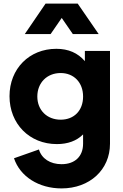

<svg xmlns="http://www.w3.org/2000/svg" viewBox="-20 -830 688 1070"><path d="M323 220C480 220 593 116 593 -29V-546H453V-489C414 -535 361 -558 294 -558C143 -558 33 -447 33 -294C33 -140 144 -27 297 -27C358 -27 407 -45 443 -81V-29C443 42 397 85 323 85C260 85 212 54 197 3L58 52C92 154 196 220 323 220ZM118 -640H262L324 -730L386 -640H530L413 -810H234ZM188 -292C188 -369 242 -423 318 -423C392 -423 443 -370 443 -292C443 -214 393 -163 318 -163C242 -163 188 -216 188 -292Z"/></svg>

Font: Mluvka ExtraBold
Style: Regular
Weight: 800
Designer: Modified by Jiří Krblich, Original typeface by Gumpita Rahayu
Foundry: Gumpita Rahayu & Jiří Krblich
Version: Version 2.000;Glyphs 3.1.1 (3134)